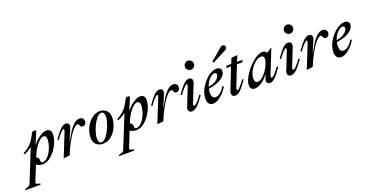

<svg xmlns="http://www.w3.org/2000/svg" viewBox="-171 -1603 5224 2729"><g transform="rotate(-20 2440.5 -238.0)"><path d="M509 -367Q509 -296 467.5 -211.5Q426 -127 361 -69.5Q296 -12 230 -12Q164 -12 134 -42L41 189Q38 197 38 202Q38 216 58 222L103 234L96 250H-134L-127 234L-89 222Q-72 217 -62 208.5Q-52 200 -46 185L150 -302Q97 -260 34 -232L22 -251Q81 -283 119 -317.5Q157 -352 178 -384Q199 -416 225 -465Q228 -472 236 -486Q246 -503 273 -503Q286 -503 294.5 -498.5Q303 -494 300 -486Q297 -477 291 -464L226 -309H230Q275 -369 334 -407.5Q393 -446 440 -446Q471 -446 490 -426.5Q509 -407 509 -367ZM412 -326Q412 -381 368 -381Q342 -381 307.5 -351Q273 -321 241 -273.5Q209 -226 189 -178L171 -132Q189 -130 199.5 -114.5Q210 -99 210 -69Q210 -54 216 -47Q222 -40 238 -40Q280 -40 320.5 -86Q361 -132 386.5 -199.5Q412 -267 412 -326Z M677 -346Q682 -363 682 -369Q682 -382 674 -382Q659 -382 623 -342.5Q587 -303 558 -258L540 -270Q604 -362 647 -403Q690 -444 727 -444Q751 -444 764.5 -431.5Q778 -419 778 -397Q778 -380 769 -359L694 -184H697Q742 -265 772 -313.5Q802 -362 845.5 -403.5Q889 -445 934 -445Q965 -445 983 -428.5Q1001 -412 1001 -386Q1001 -358 984.5 -340.5Q968 -323 945 -323Q932 -323 923 -329.5Q914 -336 911 -346Q904 -362 898.5 -369.5Q893 -377 883 -377Q853 -377 808 -324Q763 -271 715 -184.5Q667 -98 628 0L534 11Z M993 -132Q993 -209 1028 -281.5Q1063 -354 1121 -399.5Q1179 -445 1244 -445Q1308 -445 1345 -405.5Q1382 -366 1382 -304Q1382 -228 1348.5 -155.5Q1315 -83 1258.5 -37.5Q1202 8 1135 8Q1070 8 1031.5 -29.5Q993 -67 993 -132ZM1302 -348Q1302 -381 1290 -398.5Q1278 -416 1256 -416Q1216 -416 1173.5 -358Q1131 -300 1102.5 -221.5Q1074 -143 1074 -89Q1074 -56 1086 -38Q1098 -20 1119 -20Q1159 -20 1201.5 -78Q1244 -136 1273 -215Q1302 -294 1302 -348Z M1926 -367Q1926 -296 1884.5 -211.5Q1843 -127 1778 -69.5Q1713 -12 1647 -12Q1581 -12 1551 -42L1458 189Q1455 197 1455 202Q1455 216 1475 222L1520 234L1513 250H1283L1290 234L1328 222Q1345 217 1355 208.5Q1365 200 1371 185L1567 -302Q1514 -260 1451 -232L1439 -251Q1498 -283 1536 -317.5Q1574 -352 1595 -384Q1616 -416 1642 -465Q1645 -472 1653 -486Q1663 -503 1690 -503Q1703 -503 1711.5 -498.5Q1720 -494 1717 -486Q1714 -477 1708 -464L1643 -309H1647Q1692 -369 1751 -407.5Q1810 -446 1857 -446Q1888 -446 1907 -426.5Q1926 -407 1926 -367ZM1829 -326Q1829 -381 1785 -381Q1759 -381 1724.5 -351Q1690 -321 1658 -273.5Q1626 -226 1606 -178L1588 -132Q1606 -130 1616.5 -114.5Q1627 -99 1627 -69Q1627 -54 1633 -47Q1639 -40 1655 -40Q1697 -40 1737.5 -86Q1778 -132 1803.5 -199.5Q1829 -267 1829 -326Z M2094 -346Q2099 -363 2099 -369Q2099 -382 2091 -382Q2076 -382 2040 -342.5Q2004 -303 1975 -258L1957 -270Q2021 -362 2064 -403Q2107 -444 2144 -444Q2168 -444 2181.5 -431.5Q2195 -419 2195 -397Q2195 -380 2186 -359L2111 -184H2114Q2159 -265 2189 -313.5Q2219 -362 2262.5 -403.5Q2306 -445 2351 -445Q2382 -445 2400 -428.5Q2418 -412 2418 -386Q2418 -358 2401.5 -340.5Q2385 -323 2362 -323Q2349 -323 2340 -329.5Q2331 -336 2328 -346Q2321 -362 2315.5 -369.5Q2310 -377 2300 -377Q2270 -377 2225 -324Q2180 -271 2132 -184.5Q2084 -98 2045 0L1951 11Z M2425 -43Q2425 -55 2431 -70L2539 -344Q2545 -357 2545 -369Q2545 -382 2537 -382Q2522 -382 2487 -343Q2452 -304 2422 -259L2404 -270Q2470 -365 2511.5 -405Q2553 -445 2592 -445Q2616 -445 2629 -432.5Q2642 -420 2642 -397Q2642 -378 2634 -359L2530 -98Q2524 -83 2524 -74Q2524 -65 2528 -60.5Q2532 -56 2538 -56Q2552 -56 2587.5 -94Q2623 -132 2653 -179L2672 -167Q2608 -75 2562.5 -33.5Q2517 8 2480 8Q2455 8 2440 -6Q2425 -20 2425 -43ZM2598 -621Q2598 -649 2618 -669.5Q2638 -690 2665 -690Q2693 -690 2713.5 -670Q2734 -650 2734 -621Q2734 -594 2713.5 -574Q2693 -554 2665 -554Q2638 -554 2618 -574Q2598 -594 2598 -621Z M2812 -213Q2805 -185 2805 -151Q2805 -110 2819 -89Q2833 -68 2864 -68Q2897 -68 2935 -98Q2973 -128 3004 -182L3023 -171Q2981 -97 2916.5 -44.5Q2852 8 2800 8Q2758 8 2737 -20Q2716 -48 2716 -94Q2716 -175 2761 -253Q2806 -331 2873 -387Q2906 -414 2941.5 -429.5Q2977 -445 3008 -445Q3042 -445 3060.5 -428.5Q3079 -412 3079 -387Q3079 -331 3013.5 -282.5Q2948 -234 2812 -213ZM2819 -240Q2873 -248 2912.5 -269.5Q2952 -291 2971.5 -316.5Q2991 -342 2991 -364Q2991 -377 2983.5 -385Q2976 -393 2962 -393Q2923 -393 2881.5 -349Q2840 -305 2819 -240ZM2989 -557 3166 -709Q3177 -718 3185.5 -722Q3194 -726 3204 -726Q3220 -726 3231.5 -715Q3243 -704 3243 -688Q3243 -662 3211 -645L3003 -539Z M3081 -41Q3081 -58 3088 -76L3216 -403H3146L3159 -436H3231L3263 -516L3355 -525L3319 -436H3401L3388 -404H3306L3183 -93Q3178 -78 3178 -72Q3178 -56 3193 -56Q3206 -56 3238.5 -94Q3271 -132 3301 -179L3320 -167Q3257 -73 3214 -32.5Q3171 8 3133 8Q3108 8 3094.5 -5Q3081 -18 3081 -41Z M3362 -66Q3362 -121 3405 -196Q3448 -271 3514 -336Q3625 -445 3703 -445Q3747 -445 3765 -411H3768L3832 -454H3844L3702 -98Q3696 -85 3696 -74Q3696 -56 3710 -56Q3724 -56 3759.5 -94Q3795 -132 3825 -179L3844 -167Q3784 -76 3739.5 -34Q3695 8 3660 8Q3636 8 3623 -4.5Q3610 -17 3610 -39Q3610 -54 3616 -72L3637 -125H3631Q3595 -70 3537.5 -31Q3480 8 3431 8Q3362 8 3362 -66ZM3706 -344Q3706 -389 3662 -389Q3636 -389 3603.5 -371.5Q3571 -354 3543 -323Q3503 -281 3478.5 -230Q3454 -179 3454 -130Q3454 -68 3502 -68Q3543 -68 3591 -117Q3639 -166 3672.5 -232Q3706 -298 3706 -344Z M3924 -43Q3924 -55 3930 -70L4038 -344Q4044 -357 4044 -369Q4044 -382 4036 -382Q4021 -382 3986 -343Q3951 -304 3921 -259L3903 -270Q3969 -365 4010.5 -405Q4052 -445 4091 -445Q4115 -445 4128 -432.5Q4141 -420 4141 -397Q4141 -378 4133 -359L4029 -98Q4023 -83 4023 -74Q4023 -65 4027 -60.5Q4031 -56 4037 -56Q4051 -56 4086.5 -94Q4122 -132 4152 -179L4171 -167Q4107 -75 4061.5 -33.5Q4016 8 3979 8Q3954 8 3939 -6Q3924 -20 3924 -43ZM4097 -621Q4097 -649 4117 -669.5Q4137 -690 4164 -690Q4192 -690 4212.5 -670Q4233 -650 4233 -621Q4233 -594 4212.5 -574Q4192 -554 4164 -554Q4137 -554 4117 -574Q4097 -594 4097 -621Z M4354 -346Q4359 -363 4359 -369Q4359 -382 4351 -382Q4336 -382 4300 -342.5Q4264 -303 4235 -258L4217 -270Q4281 -362 4324 -403Q4367 -444 4404 -444Q4428 -444 4441.5 -431.5Q4455 -419 4455 -397Q4455 -380 4446 -359L4371 -184H4374Q4419 -265 4449 -313.5Q4479 -362 4522.5 -403.5Q4566 -445 4611 -445Q4642 -445 4660 -428.5Q4678 -412 4678 -386Q4678 -358 4661.5 -340.5Q4645 -323 4622 -323Q4609 -323 4600 -329.5Q4591 -336 4588 -346Q4581 -362 4575.5 -369.5Q4570 -377 4560 -377Q4530 -377 4485 -324Q4440 -271 4392 -184.5Q4344 -98 4305 0L4211 11Z M4748 -213Q4741 -185 4741 -151Q4741 -110 4755 -89Q4769 -68 4800 -68Q4833 -68 4871 -98Q4909 -128 4940 -182L4959 -171Q4917 -97 4852.5 -44.5Q4788 8 4736 8Q4694 8 4673 -20Q4652 -48 4652 -94Q4652 -175 4697 -253Q4742 -331 4809 -387Q4842 -414 4877.5 -429.5Q4913 -445 4944 -445Q4978 -445 4996.5 -428.5Q5015 -412 5015 -387Q5015 -331 4949.5 -282.5Q4884 -234 4748 -213ZM4755 -240Q4809 -248 4848.5 -269.5Q4888 -291 4907.5 -316.5Q4927 -342 4927 -364Q4927 -377 4919.5 -385Q4912 -393 4898 -393Q4859 -393 4817.5 -349Q4776 -305 4755 -240Z"/></g></svg>

Font: Ibarra Real Nova
Style: Italic
Weight: 400
Italic angle: -22°
Designer: Jose Maria Ribagorda & Octavio Pardo
Foundry: Octavio Pardo
Version: Version 1.014